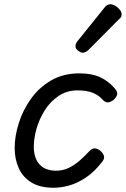

<svg xmlns="http://www.w3.org/2000/svg" viewBox="-20 -864 592 903"><path d="M231 19Q168 19 127.5 -6Q87 -31 68 -73.5Q49 -116 49 -168Q49 -224 68.5 -285.5Q88 -347 126 -400Q164 -453 221 -486Q278 -519 354 -519Q411 -519 450.5 -501Q490 -483 520 -448Q535 -430 530.5 -417.5Q526 -405 514 -394Q501 -384 488 -382.5Q475 -381 462 -396Q443 -417 415 -428Q387 -439 345 -439Q295 -439 256 -413Q217 -387 191 -346Q165 -305 152 -259.5Q139 -214 139 -173Q139 -139 150.5 -114Q162 -89 184.5 -75.5Q207 -62 241 -61Q275 -61 302.5 -74Q330 -87 354.5 -108.5Q379 -130 402 -155Q416 -169 431 -165.5Q446 -162 456 -151Q468 -139 469.5 -127Q471 -115 458 -100Q422 -54 382.5 -28Q343 -2 305 8.5Q267 19 231 19ZM369 -616Q360 -616 347.5 -625.5Q335 -635 335 -646Q335 -653 337.5 -659Q340 -665 345 -671L468 -824Q477 -836 484 -840Q491 -844 499 -844Q509 -844 521.5 -837Q534 -830 543 -819Q552 -808 552 -796Q552 -788 548.5 -783Q545 -778 539 -773L398 -631Q383 -616 369 -616Z"/></svg>

Font: Playwrite DE LA
Style: Regular
Weight: 400
Designer: Veronika Burian, José Scaglione
Foundry: TypeTogether
Version: Version 1.002